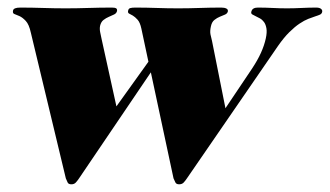

<svg xmlns="http://www.w3.org/2000/svg" viewBox="-20 -476 866 504"><path d="M351.1 -400.9Q347.7 -417 341.1 -424.3Q334.5 -431.6 328.6 -435.1Q322.8 -438.5 318.8 -440.4Q314.9 -442.4 316.4 -448.2Q317.4 -453.6 322 -454.8Q326.7 -456.1 335 -456.1Q363.8 -456.1 391.4 -455.1Q418.9 -454.1 447.3 -454.1Q476.1 -454.1 504.2 -455.1Q532.2 -456.1 561 -456.1Q569.3 -456.1 574.2 -453.6Q579.1 -451.2 578.1 -445.8Q576.7 -440.4 570.6 -437.7Q564.5 -435.1 557.1 -432.1Q549.8 -429.2 543 -423.8Q536.1 -418.5 533.7 -407.2Q530.8 -394.5 532.5 -385.7Q534.2 -377 536.6 -368.2L571.8 -191.9L641.6 -295.9Q656.2 -317.9 665 -337.4Q673.8 -356.9 677.7 -375Q681.2 -391.1 679.4 -401.4Q677.7 -411.6 673.1 -418Q668.5 -424.3 662.4 -427.7Q656.2 -431.2 650.9 -433.6Q645.5 -436 642.1 -438.2Q638.7 -440.4 639.6 -444.8Q641.1 -451.2 645.5 -453.6Q649.9 -456.1 656.7 -456.1Q676.8 -456.1 695.3 -455.1Q713.9 -454.1 733.4 -454.1Q752 -454.1 771.7 -455.1Q791.5 -456.1 810.1 -456.1Q818.4 -456.1 822.5 -452.9Q826.7 -449.7 825.7 -444.8Q824.7 -439.9 820.1 -437.7Q815.4 -435.5 807.6 -433.1Q799.8 -430.7 789.3 -426.5Q778.8 -422.4 766.4 -414.1Q753.9 -405.8 739.5 -391.6Q725.1 -377.4 709.5 -355L470.7 -7.8Q466.8 -2 462.4 2.9Q458 7.8 450.2 7.8Q442.9 7.8 440.4 2.9Q438 -2 435.5 -7.8L376 -286.1L187.5 -7.8Q183.6 -2 179.2 2.9Q174.8 7.8 167.5 7.8Q159.7 7.8 157.5 2.9Q155.3 -2 152.8 -7.8L61 -390.1Q56.2 -412.1 47.6 -421.1Q39.1 -430.2 31 -433.8Q22.9 -437.5 17.8 -439.2Q12.7 -440.9 14.2 -448.2Q15.6 -456.1 33.2 -456.1Q63.5 -456.1 93 -455.1Q122.6 -454.1 152.3 -454.1Q181.6 -454.1 211.9 -455.1Q242.2 -456.1 273.9 -456.1Q281.7 -456.1 284.9 -454.1Q288.1 -452.1 287.1 -446.8Q285.6 -440.9 279.5 -438Q273.4 -435.1 265.9 -431.9Q258.3 -428.7 251.7 -423.6Q245.1 -418.5 242.7 -408.2Q241.2 -400.4 242.9 -391.8Q244.6 -383.3 246.6 -374L285.6 -196.8L369.6 -314Z"/></svg>

Font: XB Zar
Style: Bold Italic
Weight: 700
Italic angle: -12°
Designer: Behnam
Foundry: Irmug
Version: Version 8.005 2009